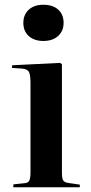

<svg xmlns="http://www.w3.org/2000/svg" viewBox="-20 -786 381 806"><path d="M162 -614Q124 -614 101 -634.5Q78 -655 78 -690Q78 -724 100.5 -745Q123 -766 162 -766Q202 -766 224.5 -745.5Q247 -725 247 -690Q247 -656 224 -635Q201 -614 162 -614ZM36 0V-12L83 -17Q98 -18 103 -28Q108 -38 108 -63V-437Q108 -470 102 -483Q96 -496 73 -498L30 -501L31 -512L233 -522L240 -516V-61Q240 -37 245.5 -28.5Q251 -20 267 -18L315 -11V0Z"/></svg>

Font: Literata 72pt SemiBold
Style: Regular
Weight: 600
Designer: Latin by Veronika Burian and Jose Scaglione. Greek by Irene Vlachou. Cyrillic by Vera Evstafieva.
Foundry: TypeTogether
Version: Version 3.002